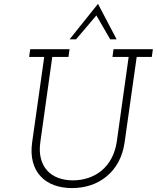

<svg xmlns="http://www.w3.org/2000/svg" viewBox="-20 -951 800 979"><path d="M134 -700 128.5 -660.6H205.5L144 -226Q136 -169 147.8 -125Q159.6 -81 187.1 -52Q214.7 -22 256 -7Q297.2 8 347.6 8Q397.9 8 442.9 -7Q487.8 -22 524 -52Q559.6 -81 583.5 -125Q607.5 -169 615.5 -226L677 -660.6H754L759.5 -700H558.9L553.4 -660.6H636L575.5 -229Q568.3 -181.3 548.8 -144.5Q529.2 -107.7 500 -82.8Q469.7 -57.3 432 -44.4Q394.3 -31.4 352.5 -31.4Q310 -31.4 276.2 -44.2Q242.5 -56.9 220 -82Q197.6 -106.9 188.2 -143.9Q178.8 -180.9 186 -229L246.5 -660.6H329.1L334.6 -700ZM479.7 -931.4Q443.7 -886.4 407.2 -840.9Q370.7 -795.4 334.7 -750.4H367.6Q393.7 -780.6 419.5 -811.3Q445.3 -842.1 471.4 -872.3Q490.9 -839.8 506.7 -811.3Q522.5 -782.9 541.9 -750.4H574.7Q550.7 -795.4 527.2 -840.9Q503.7 -886.4 479.7 -931.4Z"/></svg>

Font: Josefin Slab Thin
Style: Italic
Weight: 100
Italic angle: -12°
Designer: Santiago Orozco
Foundry: Typemade
Version: Version 2.000